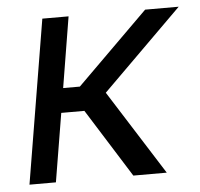

<svg xmlns="http://www.w3.org/2000/svg" viewBox="-44 -581 651 626"><g transform="rotate(-5 281.5 -268.0)"><path d="M27.8 0 116.7 -535.6H202.6L164.6 -304.2H219.2L453.1 -535.6H563L301.8 -276.9L477.1 0H367.7L227.1 -224.1H151.4L114.3 0Z"/></g></svg>

Font: Inter 20pt
Style: Italic
Weight: 400
Italic angle: -9.3988°
Version: Version 4.001;git-66647c0bb